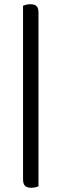

<svg xmlns="http://www.w3.org/2000/svg" viewBox="-20 -701 291 908"><path d="M162 -641V180Q155 183 146.5 185Q138 187 127 187Q108 187 98.5 178Q89 169 89 147V-674Q97 -677 105 -679Q113 -681 124 -681Q144 -681 153 -672Q162 -663 162 -641Z"/></svg>

Font: Baloo Paaji 2
Style: Regular
Weight: 400
Designer: Shuchita Grover, Noopur Datye and Ek Type
Foundry: Ek Type
Version: Version 1.700